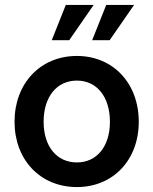

<svg xmlns="http://www.w3.org/2000/svg" viewBox="-20 -743 622 779"><path d="M292 16C439 16 543 -94 543 -249C543 -405 439 -516 292 -516C144 -516 39 -405 39 -249C39 -94 144 16 292 16ZM292 -84C210 -84 157 -149 157 -249C157 -350 210 -416 292 -416C373 -416 426 -350 426 -249C426 -149 373 -84 292 -84ZM190 -580H261L360 -723H247ZM354 -580H425L524 -723H411Z"/></svg>

Font: Uncut Sans Semibold
Style: Regular
Weight: 600
Designer: Kasper Nordkvist
Foundry: UNCUT.wtf
Version: Version 1.304;Glyphs 3.2 (3246)